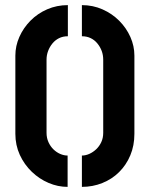

<svg xmlns="http://www.w3.org/2000/svg" viewBox="-20 -725 585 750"><path d="M299.9 5V-117.4Q314.4 -117.4 328.9 -123.9Q343.3 -130.3 355.7 -141.9Q368 -153.5 375.6 -169.7Q383.2 -186 383.2 -206.3V-491.8Q383.2 -510.1 377.2 -526.2Q371.1 -542.3 360.3 -555.4Q349.5 -568.6 334.3 -576Q319.1 -583.4 299.9 -583.4V-705Q343.2 -705 380.6 -688.3Q418.1 -671.7 445.8 -643.8Q473.5 -615.9 489.3 -580.6Q505 -545.2 505 -507.8V-202.3Q505 -156.4 489.1 -118.4Q473.2 -80.4 445.2 -52.7Q417.3 -25.1 379.8 -10.1Q342.4 5 299.9 5ZM244.1 5Q205.9 5 169.7 -10.5Q133.4 -25.9 104.2 -54Q74.9 -82 57.4 -120Q40 -158 40 -202.3V-507.8Q40 -545.4 55.6 -580.7Q71.3 -616.1 99.1 -644.3Q127 -672.5 164.4 -688.7Q201.8 -705 245.1 -705V-583.4Q225.9 -583.4 210.7 -575.9Q195.5 -568.4 184.7 -555.1Q173.9 -541.9 167.9 -525.8Q161.8 -509.7 161.8 -491.8V-206.3Q161.8 -186.2 169.4 -169.5Q177 -152.9 189 -141.3Q201.1 -129.7 215.4 -123.6Q229.8 -117.4 244.1 -117.4Z"/></svg>

Font: Stick No Bills ExtraLight
Style: Regular
Weight: 200
Designer: Kosala Senevirathne, Siva Puranthara, Lasantha Premarathna, Tharique Azeez
Foundry: mooniak
Version: Version 2.000